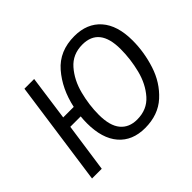

<svg xmlns="http://www.w3.org/2000/svg" viewBox="-150 -937 1187 1187"><g transform="rotate(-45 443.0 -344.0)"><path d="M846 -426Q846 -324 813.5 -223.5Q781 -123 707 -55.5Q633 12 518 12Q407 12 345.5 -59.5Q284 -131 284 -264Q284 -291 287 -321H196L150 0H65L162 -688H247L206 -393H298Q326 -523 402.5 -611.5Q479 -700 610 -700Q721 -700 783.5 -629Q846 -558 846 -426ZM756 -441Q756 -628 608 -628Q523 -628 470.5 -568Q418 -508 395.5 -421Q373 -334 373 -249Q373 -153 411.5 -106.5Q450 -60 520 -60Q607 -60 659.5 -119.5Q712 -179 734 -266Q756 -353 756 -441Z"/></g></svg>

Font: Fira Sans Book
Style: Italic
Weight: 350
Italic angle: -8°
Designer: bBox Type GmbH & Carrois Corporate GbR & Edenspiekermann AG
Foundry: bBox Type GmbH & Carrois Corporate GbR & Edenspiekermann AG
Version: Version 4.301